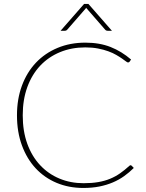

<svg xmlns="http://www.w3.org/2000/svg" viewBox="-20 -922 720 950"><path d="M626 -104.5Q628 -104.5 631.5 -102L642 -91Q620 -69 594.5 -50.8Q569 -32.5 538.5 -19.5Q508 -6.5 471.8 0.8Q435.5 8 392 8Q320.5 8 260.2 -17.2Q200 -42.5 156.5 -89.2Q113 -136 88.5 -202.5Q64 -269 64 -351.5Q64 -432 88.5 -498.2Q113 -564.5 157.8 -611.8Q202.5 -659 264.8 -685Q327 -711 402 -711Q472.5 -711 527 -689.5Q581.5 -668 628.5 -627.5L621 -616.5Q619 -613 613 -613Q610 -613 602.8 -618.5Q595.5 -624 583.8 -632.2Q572 -640.5 555.2 -650.2Q538.5 -660 516 -668.2Q493.5 -676.5 465 -682Q436.5 -687.5 402 -687.5Q334 -687.5 277 -664Q220 -640.5 179 -597Q138 -553.5 115.2 -491.2Q92.5 -429 92.5 -351.5Q92.5 -272.5 115.2 -210.2Q138 -148 178.5 -104.8Q219 -61.5 274 -38.5Q329 -15.5 393.5 -15.5Q434 -15.5 466 -21Q498 -26.5 524.8 -37.5Q551.5 -48.5 574.2 -64.5Q597 -80.5 619.5 -101Q623 -104.5 626 -104.5ZM534 -769.5H514Q511 -769.5 507.2 -770.5Q503.5 -771.5 500 -775.5L409 -880Q407 -881.5 406.5 -884Q405.5 -881.5 404 -880L313 -775.5Q309.5 -771.5 305.8 -770.5Q302 -769.5 299 -769.5H279.5L396 -902.5H417.5Z"/></svg>

Font: Lato 2
Style: Regular
Weight: 200
Designer: Lukasz Dziedzic with Adam Twardoch and Botio Nikoltchev
Foundry: tyPoland Lukasz Dziedzic
Version: Version 2.015; 2015-08-06; http://www.latofonts.com/